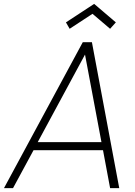

<svg xmlns="http://www.w3.org/2000/svg" viewBox="-38 -967 692 987"><path d="M320 -819 301 -852 446 -947 557.5 -852 528 -819 437.5 -896ZM491.5 -195H134.5L29 0H-17.5L387.5 -750H434.5L575 0H528ZM483.5 -236.5 399 -686.5 156 -236.5Z"/></svg>

Font: Russisch Sans ExtraLight
Style: Italic
Weight: 200
Width: 4
Italic angle: -10°
Designer: Michael Sharanda (font) & Cristiano Sobral (main changes)
Foundry: Michael Sharanda
Version: Version 2.00;September 8, 2020;FontCreator 13.0.0.2681 64-bi